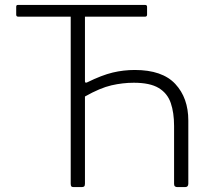

<svg xmlns="http://www.w3.org/2000/svg" viewBox="-20 -762 826 782"><path d="M702 0Q696 0 692.5 -3Q689 -6 689 -13V-249Q689 -303 675.5 -342.5Q662 -382 626.5 -403.5Q591 -425 525 -425Q480 -425 434 -414.5Q388 -404 326 -369V-431Q326 -422 336 -427Q395 -456 439 -466.5Q483 -477 529 -477Q641 -477 694 -420Q747 -363 747 -271V-14Q747 0 734 0ZM280 0Q273 0 270.5 -3Q268 -6 268 -14V-725Q268 -736 271 -739Q274 -742 285 -742H311Q319 -742 322.5 -739Q326 -736 326 -728V-14Q326 -6 323 -3Q320 0 313 0ZM55 -694Q46 -694 46 -702V-734Q46 -738 47.5 -740Q49 -742 54 -742H570Q575 -742 577 -740Q579 -738 579 -734V-702Q579 -694 570 -694Z"/></svg>

Font: Libre Franklin ExtraLight
Style: Regular
Weight: 250
Designer: Pablo Impallari, Rodrigo Fuenzalida, Nhung Nguyen
Foundry: Impallari Type
Version: Version 3.000